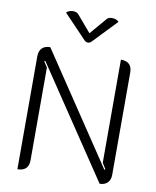

<svg xmlns="http://www.w3.org/2000/svg" viewBox="-100 -1010 892 1095"><g transform="rotate(10 346.0 -462.5)"><path d="M77 -646Q77 -676 93.5 -692.5Q110 -709 141 -709L566 -74L571 -78L550 -112V-709Q615 -709 615 -646V-53Q615 -24 598.5 -7.5Q582 9 553 9L126 -628L121 -624L142 -591V-54Q142 -23 125.5 -7Q109 9 77 9ZM428 -921Q438 -934 459 -934Q483 -934 499 -919L367 -781Q358 -772 347 -772Q336 -772 327 -781L195 -919Q210 -934 234 -934Q256 -934 266 -921L347 -826Z"/></g></svg>

Font: K2D ExtraLight
Style: Regular
Weight: 275
Designer: Katatrad Aksorn Co.,Ltd.
Foundry: Cadson Demak Co.,Ltd.
Version: Version 1.000; ttfautohint (v1.6)